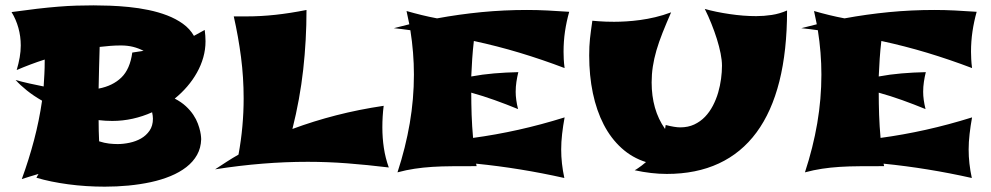

<svg xmlns="http://www.w3.org/2000/svg" viewBox="-20 -619 3681 713"><path d="M727.1 -102.1Q726.1 -69.3 711.7 -43.7Q697.3 -18.1 672.1 1.5Q647 21 613.3 34.9Q579.6 48.8 540 57.4Q500.5 65.9 457 70.1Q413.6 74.2 369.1 74.2Q334.5 74.2 300.3 72Q266.1 69.8 233.4 65.4Q200.7 61 170.9 54.9Q141.1 48.8 115.2 41L123 26.9Q107.9 31.7 92.3 36.1Q76.7 40.5 61 45.9Q87.4 -26.4 106.4 -98.6Q125.5 -170.9 136.2 -245.1Q104.5 -263.2 79.6 -283.2Q54.7 -303.2 38.1 -321.8Q63 -314.9 88.9 -309.1Q114.7 -303.2 142.1 -297.9Q143.6 -321.3 144.8 -344Q146 -366.7 146 -390.1V-397.9Q118.7 -389.2 92.8 -379.4Q66.9 -369.6 42 -358.9Q49.3 -383.8 53.2 -406.2Q57.1 -428.7 57.1 -450.2Q57.1 -483.9 48.3 -515.4Q39.6 -546.9 22.9 -574.2Q75.2 -581.5 117.4 -586.4Q159.7 -591.3 195.8 -594.2Q231.9 -597.2 263.7 -598.1Q295.4 -599.1 327.1 -599.1Q354 -599.1 387.9 -597.9Q421.9 -596.7 458.5 -593Q495.1 -589.4 531.7 -581.8Q568.4 -574.2 600.8 -561.8Q633.3 -549.3 659.2 -530.8Q685.1 -512.2 700.2 -485.8L740.2 -507.8Q741.7 -497.6 742.4 -486.6Q743.2 -475.6 743.2 -465.8Q743.2 -435.1 734.9 -405.8Q726.6 -376.5 711.4 -349.4Q696.3 -322.3 675.3 -297.9Q654.3 -273.4 628.9 -252.9Q653.3 -240.2 670.2 -224.6Q687 -209 698 -192.4Q709 -175.8 714.8 -159.9Q720.7 -144 723.4 -131.3Q726.1 -118.7 726.6 -110.6Q727.1 -102.5 727.1 -102.1ZM397 -169.9Q371.1 -169.9 346.2 -172.9Q346.2 -152.3 346.7 -133.1Q347.2 -113.8 348.1 -94.2Q367.7 -87.9 384.8 -85.9Q401.9 -84 417 -84Q438 -84 461.2 -88.9Q484.4 -93.8 503.7 -104.7Q522.9 -115.7 535.4 -133.8Q547.9 -151.9 547.9 -178.2Q547.9 -188 544.9 -202.1Q510.3 -186.5 472.9 -178.2Q435.5 -169.9 397 -169.9ZM429.2 -450.2Q409.2 -450.2 389.9 -448.7Q370.6 -447.3 350.1 -444.8Q348.6 -405.8 347.9 -366.9Q347.2 -328.1 346.2 -290Q398.4 -299.8 430.7 -331.1Q462.9 -362.3 471.2 -423.8L513.2 -430.2Q494.6 -439.9 473.9 -445.1Q453.1 -450.2 429.2 -450.2Z M1423.8 2.9Q1343.3 -6.8 1269.5 -12.5Q1195.8 -18.1 1123 -18.1Q1039.1 -18.1 954.3 -11.2Q869.6 -4.4 778.8 9.8Q800.3 -4.4 821.8 -18.3Q843.3 -32.2 865.7 -44.9Q875.5 -98.1 880.1 -150.1Q884.8 -202.1 884.8 -253.9Q884.8 -331.5 875 -407Q865.2 -482.4 848.1 -558.1H895Q948.7 -558.1 1002.7 -564Q1056.6 -569.8 1118.2 -582Q1118.2 -470.2 1106 -360.6Q1093.8 -251 1065.9 -140.1Q1145 -169.4 1228.8 -190.9Q1312.5 -212.4 1404.8 -226.1Q1402.3 -206.5 1401.1 -186.5Q1399.9 -166.5 1399.9 -146Q1399.9 -106.9 1405.5 -69.6Q1411.1 -32.2 1423.8 2.9Z M1750 -2Q1699.7 -2 1659.7 -1.7Q1619.6 -1.5 1585.2 0.7Q1550.8 2.9 1519.8 7.6Q1488.8 12.2 1456.1 21Q1486.3 -71.3 1501.7 -161.4Q1517.1 -251.5 1517.1 -341.8Q1517.1 -423.3 1503.9 -506.8Q1473.6 -511.2 1443.8 -514.2H1441.9L1500 -528.8L1489.7 -578.1Q1518.6 -569.8 1546.4 -563Q1574.2 -556.2 1603 -550.8Q1685.1 -565.9 1768.3 -574Q1851.6 -582 1937 -582Q1974.6 -582 2012.5 -580.1Q2050.3 -578.1 2093.8 -575.2Q2083.5 -538.6 2078.1 -502Q2072.8 -465.3 2072.8 -426.8Q2072.8 -415 2073.5 -399.7Q2074.2 -384.3 2076.7 -366.2Q1993.2 -397.9 1909.7 -423.1Q1826.2 -448.2 1739.7 -466.8Q1735.8 -433.6 1733.6 -400.9Q1731.4 -368.2 1730 -335Q1771.5 -342.8 1814.7 -346.4Q1857.9 -350.1 1904.8 -351.1Q1900.4 -333 1897.7 -314.9Q1895 -296.9 1895 -277.8Q1895 -249.5 1903.8 -213.9Q1859.9 -231.9 1816.9 -247.3Q1773.9 -262.7 1730 -274.9Q1730 -235.4 1731.4 -192.6Q1732.9 -149.9 1736.8 -106.9Q1820.3 -118.2 1904.8 -137Q1989.3 -155.8 2076.7 -183.1Q2070.8 -151.4 2067.4 -121.3Q2064 -91.3 2064 -64Q2064 -12.2 2075.7 42Q1992.7 23.4 1911.9 10.3Q1831.1 -2.9 1748 -11.2Z M2902.8 -580.1Q2902.8 -430.7 2874.3 -317.1Q2845.7 -203.6 2789.3 -127.2Q2732.9 -50.8 2649.4 -12Q2565.9 26.9 2456.1 26.9Q2427.2 26.9 2397.5 23.4Q2367.7 20 2336.9 13.2Q2342.8 10.3 2349.6 5.4Q2355.5 1.5 2363 -4.2Q2370.6 -9.8 2378.9 -17.1Q2327.6 -33.2 2288.1 -69.1Q2248.5 -105 2221.9 -156.5Q2195.3 -208 2181.6 -273.2Q2168 -338.4 2168 -413.1Q2168 -431.2 2168.7 -445.8Q2169.4 -460.4 2170.9 -475.1Q2172.4 -489.7 2174.6 -505.6Q2176.8 -521.5 2179.7 -542Q2191.4 -541 2204.6 -540Q2215.8 -539.1 2230.5 -538.6Q2245.1 -538.1 2260.7 -538.1Q2281.2 -538.1 2305.7 -539.6Q2330.1 -541 2357.2 -544.7Q2384.3 -548.3 2413.3 -555.2Q2442.4 -562 2472.2 -573.2Q2454.1 -531.7 2440.4 -497.3Q2426.8 -462.9 2417.7 -431.9Q2408.7 -400.9 2404.3 -371.8Q2399.9 -342.8 2399.9 -313Q2399.9 -262.7 2412.1 -219.5Q2424.3 -176.3 2449.7 -140.1L2452.1 -154.8Q2486.3 -146 2505.9 -146Q2535.2 -146 2558.1 -156.7Q2581.1 -167.5 2598.1 -185.3Q2615.2 -203.1 2627.4 -226.6Q2639.6 -250 2647 -275.4Q2654.3 -300.8 2657.7 -326.4Q2661.1 -352.1 2661.1 -375Q2661.1 -395 2656 -420.7Q2650.9 -446.3 2642.1 -474.4Q2633.3 -502.4 2621.8 -531Q2610.4 -559.6 2597.2 -585.9Q2617.2 -580.1 2641.1 -575.2Q2665 -570.3 2689.9 -566.7Q2714.8 -563 2740 -561Q2765.1 -559.1 2788.1 -559.1Q2816.9 -559.1 2845.9 -563.5Q2875 -567.9 2902.8 -580.1Z M3263.2 -2Q3212.9 -2 3172.9 -1.7Q3132.8 -1.5 3098.4 0.7Q3064 2.9 3033 7.6Q3002 12.2 2969.2 21Q2999.5 -71.3 3014.9 -161.4Q3030.3 -251.5 3030.3 -341.8Q3030.3 -423.3 3017.1 -506.8Q2986.8 -511.2 2957 -514.2H2955.1L3013.2 -528.8L3002.9 -578.1Q3031.7 -569.8 3059.6 -563Q3087.4 -556.2 3116.2 -550.8Q3198.2 -565.9 3281.5 -574Q3364.7 -582 3450.2 -582Q3487.8 -582 3525.6 -580.1Q3563.5 -578.1 3606.9 -575.2Q3596.7 -538.6 3591.3 -502Q3585.9 -465.3 3585.9 -426.8Q3585.9 -415 3586.7 -399.7Q3587.4 -384.3 3589.8 -366.2Q3506.3 -397.9 3422.9 -423.1Q3339.4 -448.2 3252.9 -466.8Q3249 -433.6 3246.8 -400.9Q3244.6 -368.2 3243.2 -335Q3284.7 -342.8 3327.9 -346.4Q3371.1 -350.1 3418 -351.1Q3413.6 -333 3410.9 -314.9Q3408.2 -296.9 3408.2 -277.8Q3408.2 -249.5 3417 -213.9Q3373 -231.9 3330.1 -247.3Q3287.1 -262.7 3243.2 -274.9Q3243.2 -235.4 3244.6 -192.6Q3246.1 -149.9 3250 -106.9Q3333.5 -118.2 3418 -137Q3502.4 -155.8 3589.8 -183.1Q3584 -151.4 3580.6 -121.3Q3577.1 -91.3 3577.1 -64Q3577.1 -12.2 3588.9 42Q3505.9 23.4 3425 10.3Q3344.2 -2.9 3261.2 -11.2Z"/></svg>

Font: Shojumaru
Style: Regular
Weight: 400
Version: Version 1.001